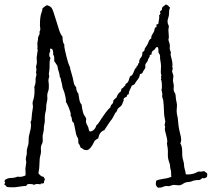

<svg xmlns="http://www.w3.org/2000/svg" viewBox="-42 -871 953 864"><path d="M126 -675.8 128.9 -693.4Q127.9 -701.2 131.3 -707.5Q134.8 -713.9 135.7 -717.3Q136.7 -720.7 136.2 -723.1Q135.7 -725.6 135.7 -727.5L139.6 -738.3L137.7 -756.8Q137.7 -794.9 143.6 -810.5Q149.4 -826.2 149.4 -834Q154.3 -836.9 159.2 -841.3Q164.1 -845.7 169.9 -847.7Q174.8 -845.7 178.7 -844.2Q182.6 -842.8 188 -837.9Q193.4 -833 199.2 -814.9Q205.1 -796.9 211.4 -776.4Q217.8 -755.9 224.1 -735.8Q230.5 -715.8 239.3 -706.1Q239.3 -679.7 248 -668.9Q247.1 -667 247.1 -663.6Q247.1 -660.2 250 -646.5Q265.6 -577.1 273.4 -569.3V-563.5L285.2 -521.5Q288.1 -509.8 290 -498.5Q292 -487.3 300.8 -478.5Q300.8 -460.9 310.5 -450.2Q312.5 -439.5 314.9 -423.8Q317.4 -408.2 325.2 -400.4Q330.1 -360.4 338.4 -350.1Q346.7 -339.8 345.7 -332Q342.8 -321.3 349.6 -309.6Q356.4 -297.9 356.9 -291Q357.4 -284.2 362.3 -279.3Q373 -279.3 381.3 -288.1Q389.6 -296.9 391.6 -307.6Q394.5 -307.6 402.3 -318.4Q442.4 -380.9 454.1 -386.7Q456.1 -397.5 462.4 -402.8Q468.8 -408.2 467.8 -418.9Q471.7 -421.9 474.1 -425.3Q476.6 -428.7 481.4 -430.7Q488.3 -451.2 502 -460Q502.9 -462.9 503.4 -466.3Q503.9 -469.7 505.9 -472.7Q511.7 -474.6 514.2 -479Q516.6 -483.4 521.5 -485.4V-486.3Q521.5 -492.2 526.9 -495.6Q532.2 -499 534.7 -503.4Q537.1 -507.8 539.6 -517.6Q542 -527.3 545.9 -529.3L550.8 -531.2Q557.6 -539.1 561 -550.3Q564.5 -561.5 573.2 -569.3V-575.2H577.1Q579.1 -577.1 579.6 -582Q580.1 -586.9 585 -587.9L584 -589.8Q584 -603.5 591.8 -611.8Q599.6 -620.1 598.6 -635.7L606.4 -641.6Q608.4 -643.6 608.4 -647Q608.4 -650.4 609.4 -652.3L619.1 -667Q624 -674.8 627 -684.1Q629.9 -693.4 638.7 -698.2V-702.1Q638.7 -710 644 -717.3Q649.4 -724.6 651.4 -730Q653.3 -735.4 653.8 -739.7Q654.3 -744.1 655.8 -746.1Q657.2 -748 658.2 -748Q664.1 -748 662.1 -754.9Q660.2 -761.7 665.5 -761.7Q670.9 -761.7 670.9 -766.6L674.8 -793Q674.8 -798.8 673.8 -801.8Q679.7 -805.7 679.7 -810.5Q679.7 -815.4 677.7 -817.4Q678.7 -821.3 681.6 -822.8Q684.6 -824.2 686.5 -826.2V-830.1Q686.5 -837.9 692.9 -842.3Q699.2 -846.7 704.1 -850.6Q710.9 -849.6 714.8 -845.2Q718.8 -840.8 723.6 -835.9Q718.8 -830.1 718.8 -814.9Q718.8 -799.8 715.3 -791Q711.9 -782.2 711.9 -774.4Q711.9 -766.6 714.8 -761.2Q717.8 -755.9 717.8 -751L715.8 -736.3L717.8 -706.1Q717.8 -697.3 715.8 -692.4Q716.8 -686.5 718.8 -682.1Q720.7 -677.7 721.7 -672.4Q722.7 -667 722.2 -661.6Q721.7 -656.2 721.7 -651.4L727.5 -632.8Q727.5 -630.9 726.6 -630.9Q725.6 -630.9 725.6 -627Q725.6 -623 730 -606.9Q734.4 -590.8 734.4 -577.1V-575.2L732.4 -574.2L735.4 -563.5L732.4 -549.8L738.3 -530.3L736.3 -507.8Q736.3 -504.9 740.2 -485.4L739.3 -470.7Q739.3 -460.9 742.7 -456.5Q746.1 -452.1 748 -444.3L750 -422.9Q751 -418 752 -413.6Q752.9 -409.2 753.9 -402.8Q754.9 -396.5 753.9 -389.2Q752.9 -381.8 752.9 -371.1Q752.9 -360.4 757.8 -340.8Q760.7 -299.8 767.1 -275.9Q773.4 -252 773.4 -242.7Q773.4 -233.4 769.5 -226.6Q778.3 -210.9 777.8 -190.4Q777.3 -169.9 779.8 -158.7Q782.2 -147.5 784.2 -142.1Q786.1 -136.7 786.1 -128.4Q786.1 -120.1 789.6 -108.9Q793 -97.7 793.9 -86.9L801.8 -85.9Q817.4 -85.9 829.6 -89.8Q841.8 -93.8 845.7 -96.7Q849.6 -99.6 854.5 -99.1Q859.4 -98.6 862.3 -98.6L875 -100.6Q879.9 -100.6 881.8 -97.2Q883.8 -93.8 888.7 -92.8Q890.6 -90.8 890.6 -85.4Q890.6 -80.1 888.7 -74.2Q879.9 -68.4 875.5 -68.4Q871.1 -68.4 869.1 -70.3Q859.4 -61.5 856 -61Q852.5 -60.5 841.8 -60.5L837.9 -59.6Q831.1 -59.6 824.7 -56.6Q818.4 -53.7 811.5 -52.7L795.9 -50.8Q787.1 -47.9 779.3 -42.5Q771.5 -37.1 761.7 -37.1L740.2 -39.1Q734.4 -39.1 719.7 -33.2L708 -34.2Q700.2 -34.2 691.9 -30.3Q683.6 -26.4 673.8 -26.4H668.9Q659.2 -34.2 659.2 -43Q659.2 -51.8 661.1 -57.6Q667 -62.5 693.8 -66.4Q720.7 -70.3 729.5 -76.2Q727.5 -83 728 -89.4Q728.5 -95.7 727.1 -103.5Q725.6 -111.3 724.6 -112.8Q723.6 -114.3 723.6 -122.1Q723.6 -129.9 720.2 -138.7Q716.8 -147.5 714.8 -156.7Q712.9 -166 713.4 -178.2Q713.9 -190.4 712.9 -202.1L709 -226.6L710.9 -233.4Q710.9 -244.1 706.5 -259.8Q702.1 -275.4 700.7 -282.7Q699.2 -290 700.2 -293.5Q701.2 -296.9 701.2 -300.8Q701.2 -304.7 698.2 -307.6Q700.2 -311.5 700.2 -315.9Q700.2 -320.3 702.1 -323.2Q696.3 -347.7 695.8 -372.6Q695.3 -397.5 692.4 -420.9L688.5 -432.6Q687.5 -436.5 688 -440.9Q688.5 -445.3 688.5 -449.2L684.6 -466.8L686.5 -474.6V-483.4Q686.5 -509.8 681.6 -512.7Q684.6 -515.6 683.1 -522Q681.6 -528.3 684.6 -531.2Q681.6 -538.1 681.6 -546.9L682.6 -574.2Q682.6 -581.1 680.2 -595.2Q677.7 -609.4 678.2 -613.3Q678.7 -617.2 677.7 -623L670.9 -635.7V-647.5Q670.9 -656.2 667 -659.2H666Q660.2 -660.2 654.3 -648.4Q640.6 -640.6 640.6 -632.8Q640.6 -625 637.7 -625Q634.8 -625 632.8 -623Q630.9 -621.1 631.8 -619.1Q632.8 -617.2 628.9 -611.8Q625 -606.4 624 -602.1Q623 -597.7 621.1 -594.2Q619.1 -590.8 616.7 -588.4Q614.3 -585.9 612.8 -583Q611.3 -580.1 611.8 -576.2Q612.3 -572.3 612.3 -568.4Q612.3 -564.5 606.4 -556.6Q600.6 -548.8 598.6 -542Q595.7 -541 594.2 -539.6Q592.8 -538.1 587.9 -538.1Q585.9 -522.5 578.1 -513.7Q570.3 -504.9 563.5 -492.2Q558.6 -488.3 550.8 -485.4Q549.8 -482.4 547.4 -477.1Q544.9 -471.7 540.5 -462.4Q536.1 -453.1 538.1 -448.2Q537.1 -446.3 535.2 -446.3Q533.2 -446.3 531.2 -444.3Q529.3 -442.4 529.3 -439Q529.3 -435.5 523.4 -433.6Q512.7 -428.7 514.2 -422.9Q515.6 -417 510.7 -410.2Q507.8 -397.5 499 -391.1Q490.2 -384.8 487.8 -380.9Q485.4 -377 484.4 -373.5Q483.4 -370.1 481.4 -366.2L477.5 -364.3Q463.9 -336.9 460.9 -334Q457 -330.1 443.4 -309.6L432.6 -293Q427.7 -286.1 427.7 -285.2Q405.3 -278.3 400.4 -249Q388.7 -242.2 383.8 -237.3Q364.3 -195.3 347.7 -195.3Q336.9 -195.3 332.5 -199.7Q328.1 -204.1 321.3 -206.1Q315.4 -222.7 310.5 -226.6V-234.4Q310.5 -247.1 307.6 -251Q304.7 -254.9 300.8 -265.6L291 -314.5Q290 -319.3 286.1 -321.8Q282.2 -324.2 281.2 -335.4Q280.3 -346.7 275.4 -349.6L276.4 -355.5Q276.4 -365.2 267.1 -387.7Q257.8 -410.2 253.9 -412.1Q254.9 -413.1 254.9 -418.9Q254.9 -424.8 251 -441.9Q247.1 -459 243.2 -466.8Q239.3 -474.6 238.3 -483.4Q237.3 -492.2 234.4 -502Q231.4 -511.7 231.4 -517.6V-518.6L227.5 -523.4L225.6 -537.1Q224.6 -542 222.7 -547.9Q220.7 -553.7 218.8 -559.6L216.8 -573.2Q213.9 -579.1 210 -584.5Q206.1 -589.8 202.1 -595.7Q202.1 -603.5 202.1 -611.3Q202.1 -619.1 197.3 -625V-632.8Q197.3 -652.3 185.5 -652.3Q182.6 -652.3 183.1 -647Q183.6 -641.6 183.6 -639.6V-637.7Q179.7 -634.8 179.7 -624.5Q179.7 -614.3 185.5 -610.4Q180.7 -598.6 181.2 -582Q181.6 -565.4 179.7 -551.8L177.7 -538.1L179.7 -528.3L175.8 -510.7L177.7 -490.2V-476.6Q177.7 -469.7 175.8 -463.9L171.9 -452.1Q169.9 -443.4 170.9 -434.1Q171.9 -424.8 169.9 -417.5Q168 -410.2 168 -408.2Q166 -400.4 166 -396.5V-387.7Q166 -378.9 163.6 -370.1Q161.1 -361.3 160.2 -352.1Q159.2 -342.8 159.7 -334Q160.2 -325.2 158.7 -317.9Q157.2 -310.5 156.7 -307.6Q156.2 -304.7 155.8 -302.2Q155.3 -299.8 155.3 -296.9V-287.1L151.4 -267.6Q149.4 -261.7 149.9 -255.9Q150.4 -250 150.4 -240.7Q150.4 -231.4 148.4 -226.6Q140.6 -213.9 142.1 -199.2Q143.6 -184.6 139.6 -171.4Q135.7 -158.2 135.7 -136.7Q135.7 -115.2 130.9 -90.8Q143.6 -76.2 149.9 -76.2Q156.2 -76.2 156.2 -70.3Q156.2 -68.4 160.2 -66.4Q159.2 -59.6 157.2 -57.1Q155.3 -54.7 156.2 -46.9H154.3L147.5 -44.9H145.5Q144.5 -45.9 142.6 -45.9L139.6 -41Q135.7 -43 125.5 -43Q115.2 -43 112.3 -39.1Q104.5 -43 92.3 -43Q80.1 -43 78.6 -38.6Q77.1 -34.2 72.3 -33.2Q71.3 -34.2 68.4 -34.2L24.4 -28.3H5.9Q-10.7 -28.3 -13.2 -31.7Q-15.6 -35.2 -16.6 -36.6Q-17.6 -38.1 -21.5 -39.1Q-22.5 -40 -22.5 -42L-18.6 -49.8Q-21.5 -52.7 -21.5 -55.2Q-21.5 -57.6 -19.5 -61.5Q-6.8 -70.3 8.3 -70.3Q23.4 -70.3 37.1 -76.2Q40 -75.2 47.4 -75.2Q54.7 -75.2 60.5 -77.1Q66.4 -79.1 72.3 -81.1Q73.2 -85 73.2 -90.8L72.3 -112.3L76.2 -140.6L74.2 -155.3Q74.2 -160.2 76.7 -169.4Q79.1 -178.7 78.6 -184.6Q78.1 -190.4 79.1 -196.8Q80.1 -203.1 81.5 -208Q83 -212.9 85 -218.8Q86.9 -224.6 86.9 -241.7Q86.9 -258.8 92.3 -275.9Q97.7 -293 97.7 -309.6L95.7 -321.3Q95.7 -324.2 97.2 -325.2Q98.6 -326.2 99.6 -333Q100.6 -339.8 101.1 -350.1Q101.6 -360.4 104 -373.5Q106.4 -386.7 106.4 -393.6L104.5 -404.3Q104.5 -409.2 105.5 -414.1Q113.3 -435.5 113.3 -459V-472.7Q113.3 -475.6 112.3 -478.5Q118.2 -496.1 118.2 -502.9V-517.6L122.1 -535.2L120.1 -545.9L122.1 -557.6L120.1 -570.3L124 -587.9L123 -612.3L127.9 -646.5Q127.9 -648.4 126.5 -650.4Q125 -652.3 126 -653.8Q127 -655.3 127 -658.2Z"/></svg>

Font: Mountains of Christmas
Style: Regular
Weight: 400
Designer: Crystal Kluge
Foundry: Font Diner, Inc DBA Tart Workshop
Version: Version 1.002